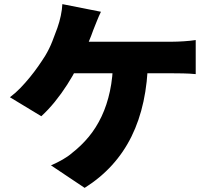

<svg xmlns="http://www.w3.org/2000/svg" viewBox="-20 -846 1040 930"><path d="M469 -789Q459 -769 449 -743.5Q439 -718 432 -701Q423 -675 409 -641.5Q395 -608 380.5 -575.5Q366 -543 353 -518Q333 -479 305.5 -436Q278 -393 246 -353.5Q214 -314 180 -283L28 -375Q55 -395 79 -420Q103 -445 125 -472Q147 -499 165.5 -525.5Q184 -552 199 -576Q219 -609 233.5 -646Q248 -683 258 -711Q268 -739 274.5 -770Q281 -801 282 -826ZM293 -644Q312 -644 345.5 -644Q379 -644 422 -644Q465 -644 512 -644Q559 -644 606 -644Q653 -644 695 -644Q737 -644 769 -644Q801 -644 818 -644Q838 -644 870 -646Q902 -648 928 -652V-487Q897 -490 866 -490.5Q835 -491 818 -491Q798 -491 758 -491Q718 -491 666 -491Q614 -491 557.5 -491Q501 -491 447.5 -491Q394 -491 350.5 -491Q307 -491 282 -491ZM697 -555Q695 -447 675 -354.5Q655 -262 617 -185Q579 -108 522 -45.5Q465 17 390 64L227 -45Q257 -58 284 -73.5Q311 -89 329 -105Q374 -140 410 -183.5Q446 -227 472 -282Q498 -337 512.5 -404.5Q527 -472 528 -555Z"/></svg>

Font: Noto Sans JP Thin Black
Style: Regular
Weight: 900
Version: Version 2.004-H2;hotconv 1.0.118;makeotfexe 2.5.65603